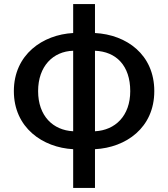

<svg xmlns="http://www.w3.org/2000/svg" viewBox="-20 -722 825 942"><path d="M446 -560V-702H339V-560C190 -552 48 -455 48 -275C48 -95 190 2 339 10V200H446V10C598 2 737 -95 737 -275C737 -455 600 -552 446 -560ZM446 -78V-473C550 -469 619 -400 619 -275C619 -153 545 -83 446 -78ZM339 -473V-78C240 -83 167 -153 167 -275C167 -397 240 -470 339 -473Z"/></svg>

Font: Spoqa Han Sans Neo Medium
Style: Regular
Weight: 500
Designer: [Spoqa Han Sans Neo] Dong-huui Kim ___ Younghwa Kang ___ Yujin Lee ___ [Noto Sans] Ryoko NISHIZUKA ____ (kana & ideograp
Foundry: Spoqa (http://www.spoqa-han-sans.com)
Version: Version 1.100;hotconv 1.0.109;makeotfexe 2.5.65596